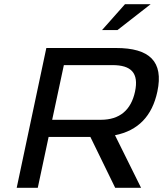

<svg xmlns="http://www.w3.org/2000/svg" viewBox="-20 -900 781 920"><path d="M536 -670H202L60 0H161L213 -244H413L532 0H656L531 -252C642 -274 709 -344 734 -461C765 -606 696 -670 536 -670ZM230 -326 286 -588H519C608 -588 646 -551 627 -461C608 -373 554 -326 463 -326ZM469 -756H543L702 -880H579Z"/></svg>

Font: LT Wave
Style: Italic
Weight: 400
Designer: Daniel Lyons
Version: Version 2.5 (Glyphs App)